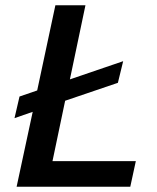

<svg xmlns="http://www.w3.org/2000/svg" viewBox="-20 -708 594 728"><path d="M43 0 104 -284 35 -260 54 -342 121 -365 190 -688H304L245 -407L447 -476L427 -394L227 -326L179 -97H495L474 0Z"/></svg>

Font: Saira Medium
Style: Italic
Weight: 500
Italic angle: -12°
Designer: Hector Gatti with collaboration of the Omnibus-Type team
Foundry: Omnibus-Type
Version: Version 1.100; ttfautohint (v1.8.3)